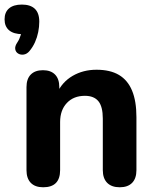

<svg xmlns="http://www.w3.org/2000/svg" viewBox="-55 -803 668 832"><path d="M72.5 -581.5Q61.8 -568.8 48 -566.6Q34.2 -564.5 23.6 -571Q13 -577.5 11 -590.1Q9 -602.8 20 -619Q29.5 -633.2 34.4 -649.9Q39.2 -666.5 39.2 -679L42.2 -655Q4.5 -655 -15.4 -671.6Q-35.2 -688.2 -35.2 -719.2Q-35.2 -750 -15.9 -766.6Q3.5 -783.2 39.8 -783.2Q76.8 -783.2 96 -764.9Q115.2 -746.5 115.2 -709Q115.2 -687 110.6 -664Q106 -641 96.6 -620Q87.2 -599 72.5 -581.5ZM132.2 8.5Q97.2 8.5 78.5 -10.6Q59.8 -29.8 59.8 -65.8V-425.2Q59.8 -461.2 78.4 -480Q97 -498.8 131 -498.8Q165 -498.8 183.5 -480Q202 -461.2 202 -425.2V-365.8L191 -397Q213.8 -447.5 259.5 -474.1Q305.2 -500.8 363.2 -500.8Q422.2 -500.8 460.2 -478.4Q498.2 -456 517.2 -410.5Q536.2 -365 536.2 -295.2V-65.8Q536.2 -29.8 517.5 -10.6Q498.8 8.5 463.8 8.5Q428.8 8.5 409.6 -10.6Q390.5 -29.8 390.5 -65.8V-288.8Q390.5 -341 371.4 -364.4Q352.2 -387.8 313 -387.8Q264 -387.8 234.8 -356.8Q205.5 -325.8 205.5 -274.2V-65.8Q205.5 8.5 132.2 8.5Z"/></svg>

Font: Nunito ExtraLight
Style: Regular
Weight: 200
Designer: Vernon Adams
Foundry: Vernon Adams
Version: Version 3.602;April 4, 2023;FontCreator 14.0.0.2856 64-bit